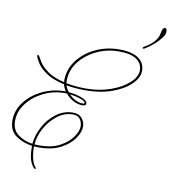

<svg xmlns="http://www.w3.org/2000/svg" viewBox="-106 -748 840 940"><g transform="rotate(10 314.5 -278.0)"><path d="M557 -557Q550 -553 548 -557Q546 -561 553 -565Q584 -582 601 -602Q618 -622 621 -641Q623 -654 627 -663.5Q631 -673 638 -673Q643 -673 645.5 -670Q648 -667 648 -654Q648 -642 634.5 -624Q621 -606 600 -588Q579 -570 557 -557ZM127 115Q118 109 107.5 85Q97 61 97 10V8Q51 2 16 -23Q-19 -48 -19 -98Q-19 -149 13.5 -191Q46 -233 98.5 -258Q151 -283 210 -283H214Q203 -299 199 -316Q140 -329 108 -351.5Q76 -374 63 -395Q50 -416 47 -425Q44 -433 48 -435Q52 -437 55 -431Q59 -423 71.5 -403Q84 -383 113.5 -361Q143 -339 198 -326Q197 -330 197 -335Q197 -390 230.5 -434.5Q264 -479 318.5 -505Q373 -531 436 -531Q500 -531 532 -508.5Q564 -486 564 -447Q564 -413 530.5 -380Q497 -347 439 -326Q381 -305 308 -305Q280 -305 256.5 -307Q233 -309 212 -313Q217 -297 229 -282Q263 -279 293 -268Q323 -257 323 -242Q323 -235 318 -232.5Q313 -230 306 -230Q283 -230 260 -242Q237 -254 221 -274Q215 -274 210 -274Q154 -274 104.5 -249.5Q55 -225 24.5 -185Q-6 -145 -6 -98Q-6 -54 24.5 -31Q55 -8 97 -2Q101 -45 123.5 -87.5Q146 -130 183.5 -158.5Q221 -187 267 -187Q297 -187 312 -168.5Q327 -150 327 -127Q327 -101 305 -68.5Q283 -36 239.5 -13Q196 10 131 10Q119 10 107 9Q107 12 107 17Q108 48 114.5 72.5Q121 97 133 110Q135 113 134 116Q133 119 127 115ZM209 -335Q209 -329 210 -323Q231 -319 255 -316.5Q279 -314 308 -314Q373 -314 429 -333.5Q485 -353 519 -384Q553 -415 553 -447Q553 -482 524 -501.5Q495 -521 436 -521Q377 -521 325 -496Q273 -471 241 -429Q209 -387 209 -335ZM314 -244Q314 -252 289.5 -260.5Q265 -269 237 -272Q251 -257 269.5 -248Q288 -239 306 -239Q314 -239 314 -244ZM268 -178Q227 -178 192 -151.5Q157 -125 134 -84.5Q111 -44 108 -1Q119 0 131 0Q193 0 233.5 -22Q274 -44 294.5 -73.5Q315 -103 315 -127Q315 -147 304 -162.5Q293 -178 268 -178Z"/></g></svg>

Font: Kapakana Light
Style: Regular
Weight: 300
Designer: Kyosuke Nagai
Version: Version 1.000